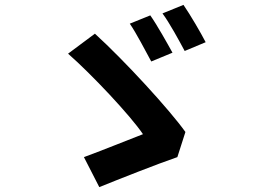

<svg xmlns="http://www.w3.org/2000/svg" viewBox="-20 -782 1040 787"><path d="M596 -719 512 -685C539 -646 577 -572 600 -530L687 -566C666 -604 623 -681 596 -719ZM732 -762 646 -727C675 -688 714 -616 737 -573L823 -609C803 -648 759 -723 732 -762ZM707 -138 740 -241C676 -331 493 -531 369 -644L259 -562C355 -478 515 -308 566 -232C509 -210 385 -160 324 -138L387 -15C461 -45 625 -110 707 -138Z"/></svg>

Font: Source Han Sans SC Bold
Style: Regular
Weight: 700
Designer: Ryoko NISHIZUKA (kana & ideographs); Paul D. Hunt (Latin, Greek & Cyrillic); Wenlong ZHANG (bopomofo); Sandoll Communica
Foundry: Adobe Systems Incorporated
Version: Version 1.001;PS 1.001;hotconv 1.0.78;makeotf.lib2.5.61930